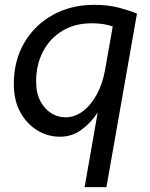

<svg xmlns="http://www.w3.org/2000/svg" viewBox="-20 -552 617 792"><path d="M227 12Q177 12 133.5 -14.5Q90 -41 63.5 -89.5Q37 -138 37 -205Q37 -302 80 -375.5Q123 -449 198 -490.5Q273 -532 368 -532Q427 -532 471.5 -520Q516 -508 545 -496L419 220H329L383 -88Q355 -45 316 -16.5Q277 12 227 12ZM250 -68Q288 -68 321.5 -93Q355 -118 379.5 -163Q404 -208 414 -267L445 -443Q427 -449 406.5 -452.5Q386 -456 358 -456Q289 -456 237.5 -425Q186 -394 157.5 -339.5Q129 -285 129 -216Q129 -168 146.5 -135Q164 -102 191.5 -85Q219 -68 250 -68Z"/></svg>

Font: ABeeZee
Style: Italic
Weight: 400
Italic angle: -10°
Designer: Anja Meiners
Foundry: Anja Meiners
Version: Version 1.003; ttfautohint (v1.8.3)